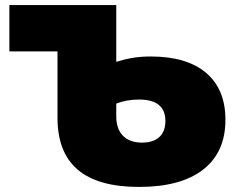

<svg xmlns="http://www.w3.org/2000/svg" viewBox="-20 -720 930 758"><path d="M870 -247Q870 -119 782 -50.5Q694 18 529 18Q367 18 287 -50Q207 -118 207 -255V-517H17V-700H439V-476Q475 -487 506.5 -492Q538 -497 575 -497Q717 -497 793.5 -432.5Q870 -368 870 -247ZM633 -242Q633 -327 529 -327Q479 -327 439 -311V-261Q439 -211 465.5 -184Q492 -157 541 -157Q585 -157 609 -179Q633 -201 633 -242Z"/></svg>

Font: Montserrat Alternates Black
Style: Regular
Weight: 900
Designer: Julieta Ulanovsky
Foundry: Julieta Ulanovsky
Version: Version 7.200